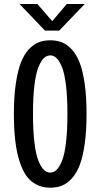

<svg xmlns="http://www.w3.org/2000/svg" viewBox="-20 -902 490 934"><path d="M392 -882.5 268 -753H199L75 -882.5H162L234 -799L305 -882.5ZM224.5 11Q198.5 11 177 4Q155.5 -3 135 -18.5Q114.5 -34 99 -61.5Q83.5 -89 71.8 -127.8Q60 -166.5 53.8 -222.2Q47.5 -278 47.5 -348Q47.5 -431 56.8 -494.2Q66 -557.5 81.5 -597.2Q97 -637 120 -661.8Q143 -686.5 168.2 -696.2Q193.5 -706 224.5 -706Q255.5 -706 280.8 -696.2Q306 -686.5 329 -661.8Q352 -637 367.5 -597.2Q383 -557.5 392 -494.2Q401 -431 401 -348Q401 -264.5 392 -201.2Q383 -138 367.5 -98.2Q352 -58.5 329 -33.5Q306 -8.5 280.8 1.2Q255.5 11 224.5 11ZM308 -348Q308 -429 301 -487Q294 -545 281.5 -575.5Q269 -606 255.2 -619.2Q241.5 -632.5 224.5 -632.5Q207.5 -632.5 193.5 -619.2Q179.5 -606 167 -575.5Q154.5 -545 147.5 -487Q140.5 -429 140.5 -348Q140.5 -266.5 147.5 -208.5Q154.5 -150.5 167 -119.8Q179.5 -89 193.5 -75.8Q207.5 -62.5 224.5 -62.5Q241.5 -62.5 255.2 -75.8Q269 -89 281.5 -119.5Q294 -150 301 -208.2Q308 -266.5 308 -348Z"/></svg>

Font: League Mono Condensed
Style: Regular
Weight: 400
Width: 1
Designer: Tyler Finck
Foundry: The League of Moveable Type / Tyler Finck
Version: Version 2.210